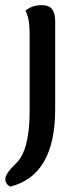

<svg xmlns="http://www.w3.org/2000/svg" viewBox="-34 -441 295 730"><path d="M4.4 268.6Q-13.7 258.3 -13.7 239.7Q-13.7 218.8 26.9 180.2Q78.6 130.4 78.6 -16.1V-315.4Q78.6 -372.6 62.5 -400.4Q88.4 -421.4 124 -421.4Q152.3 -421.4 164.1 -406Q175.8 -390.6 175.8 -359.9V-25.9Q175.8 226.6 4.4 268.6Z"/></svg>

Font: Bainsley
Style: Regular
Weight: 400
Designer: Paul James MIller
Foundry: High-Logic / Made with FontCreator
Version: Version 1.411;March 28, 2021;FontCreator 13.0.0.2683 64-bit